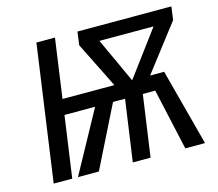

<svg xmlns="http://www.w3.org/2000/svg" viewBox="-99 -814 1069 940"><g transform="rotate(-15 435.5 -344.5)"><path d="M291 0H185L398 -389H726L829 0H729L660 -311H597L553 0H463L507 -311H446ZM605 -324H506L358 -622L367 -689H426L564 -389L787 -689H843L834 -622ZM811 -617H391L401 -689H821ZM156 0H62L159 -689H253L211 -389H486L475 -311H200Z"/></g></svg>

Font: Fira Sans Variable
Style: Italic
Weight: 397
Italic angle: -8°
Designer: Carrois Corporate & Edenspiekermann AG
Foundry: Carrois Corporate GbR & Edenspiekermann AG
Version: Version 4.202